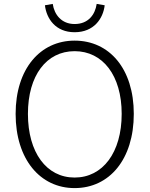

<svg xmlns="http://www.w3.org/2000/svg" viewBox="-20 -950 766 983"><path d="M362 -785C461 -785 508 -855 516 -923L475 -930C467 -875 432 -827 362 -827C295 -827 258 -875 250 -930L210 -923C218 -855 264 -785 362 -785ZM362 13C540 13 665 -134 665 -367C665 -598 540 -742 362 -742C186 -742 60 -598 60 -367C60 -134 186 13 362 13ZM362 -41C218 -41 123 -169 123 -367C123 -564 218 -688 362 -688C506 -688 603 -564 603 -367C603 -169 506 -41 362 -41Z"/></svg>

Font: Spoqa Han Sans Neo Light
Style: Regular
Weight: 300
Designer: [Spoqa Han Sans Neo] Dong-huui Kim ___ Younghwa Kang ___ Yujin Lee ___ [Noto Sans] Ryoko NISHIZUKA ____ (kana & ideograp
Foundry: Spoqa (http://www.spoqa-han-sans.com)
Version: Version 1.100;hotconv 1.0.109;makeotfexe 2.5.65596